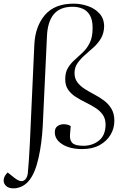

<svg xmlns="http://www.w3.org/2000/svg" viewBox="-69 -802 692 1051"><path d="M388 -4Q436 -4 472 -32Q508 -60 509 -119Q509 -152 493.5 -174Q478 -196 452.5 -212Q427 -228 398.5 -242Q370 -256 345 -272Q320 -288 304 -311Q288 -334 288 -368Q288 -406 303 -430.5Q318 -455 340.5 -475Q363 -495 385.5 -516.5Q408 -538 423 -569Q438 -600 438 -649Q438 -693 423 -718.5Q408 -744 383 -754.5Q358 -765 329 -765Q259 -765 225 -723.5Q191 -682 188 -602L165 -113Q160 -18 142 62.5Q124 143 92 184Q74 207 51 218Q28 229 5 229Q-22 229 -35.5 216Q-49 203 -49 187Q-49 163 -27 142L8 170Q40 196 59 187.5Q78 179 83 149Q86 120 89 75.5Q92 31 94 -9L119 -559Q124 -658 177 -720Q230 -782 334 -782Q373 -782 411.5 -769Q450 -756 475.5 -728Q501 -700 501 -657Q500 -620 484 -592.5Q468 -565 444 -543.5Q420 -522 396 -501Q372 -480 355.5 -456.5Q339 -433 339 -403Q339 -372 354.5 -351.5Q370 -331 395 -315Q420 -299 448 -284.5Q476 -270 500.5 -251.5Q525 -233 541 -206.5Q557 -180 557 -141Q557 -99 536 -64Q515 -29 476 -7.5Q437 14 381 14Q314 14 272.5 -12Q231 -38 231 -78Q231 -101 245.5 -111.5Q260 -122 280 -122Q301 -122 318 -112L314 -64Q312 -34 327.5 -19Q343 -4 388 -4Z"/></svg>

Font: Literata 72pt Light
Style: Italic
Weight: 300
Italic angle: -2°
Designer: Latin by Veronika Burian and Jose Scaglione. Greek by Irene Vlachou. Cyrillic by Vera Evstafieva
Foundry: TypeTogether
Version: Version 3.002